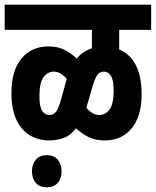

<svg xmlns="http://www.w3.org/2000/svg" viewBox="-20 -642 668 823"><path d="M0 -514V-622H628V-514H491V-430Q536 -412 561.5 -364Q587 -316 587 -238Q587 -144 544.5 -92Q502 -40 428 -40Q392 -40 363 -53Q334 -66 306 -92Q281 -60 251 -50Q221 -40 191 -40Q146 -40 109 -61.5Q72 -83 50.5 -128Q29 -173 29 -244Q29 -339 72 -391Q115 -443 188 -443Q224 -443 252 -430.5Q280 -418 309 -391Q324 -409 340.5 -419.5Q357 -430 374 -435V-514ZM353 -190Q351 -185 350 -180Q377 -149 405 -149Q432 -149 449.5 -172.5Q467 -196 467 -253Q467 -300 455 -317.5Q443 -335 426 -335Q406 -335 396 -319Q386 -303 376 -270ZM149 -231Q149 -184 161 -166.5Q173 -149 191 -149Q211 -149 221.5 -165Q232 -181 241 -213L263 -293Q265 -299 266 -304Q239 -335 211 -335Q184 -335 166.5 -311Q149 -287 149 -231ZM117 92Q117 62 133.5 42.5Q150 23 181 23Q211 23 227.5 42.5Q244 62 244 92Q244 123 227.5 142Q211 161 181 161Q150 161 133.5 142Q117 123 117 92Z"/></svg>

Font: Noto Sans ExtraCondensed
Style: Bold
Weight: 700
Width: 2
Designer: Monotype Design Team
Foundry: Monotype Imaging Inc.
Version: Version 2.013; ttfautohint (v1.8.4.7-5d5b)